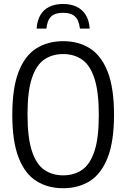

<svg xmlns="http://www.w3.org/2000/svg" viewBox="-20 -962 652 991"><path d="M306 9.5Q226.5 9.5 167.5 -27.8Q108.5 -65 76 -148.5Q43.5 -232 43.5 -370Q43.5 -508 76 -591.5Q108.5 -675 167.5 -712.2Q226.5 -749.5 306 -749.5Q385.5 -749.5 444.2 -712.2Q503 -675 535.8 -591.5Q568.5 -508 568.5 -370Q568.5 -232 535.8 -148.5Q503 -65 444.2 -27.8Q385.5 9.5 306 9.5ZM306 -57Q362 -57 403.2 -85Q444.5 -113 467.2 -180.8Q490 -248.5 490 -367.5Q490 -489 467.2 -557.8Q444.5 -626.5 403.2 -654.8Q362 -683 306 -683Q250 -683 208.8 -655Q167.5 -627 144.8 -559.2Q122 -491.5 122 -372.5Q122 -251 144.8 -182.2Q167.5 -113.5 208.8 -85.2Q250 -57 306 -57ZM169 -814.5Q172 -856.5 188.8 -884.8Q205.5 -913 235 -927.2Q264.5 -941.5 305.5 -941.5Q346 -941.5 375.8 -927Q405.5 -912.5 422.8 -884.5Q440 -856.5 443 -814.5H392.5Q387.5 -858 367 -877Q346.5 -896 305.5 -896Q264.5 -896 244.2 -877Q224 -858 219.5 -814.5Z"/></svg>

Font: Encode Sans SC Condensed
Style: Regular
Weight: 400
Width: 3
Designer: Multiple Designers
Foundry: Impallari Type
Version: Version 3.002